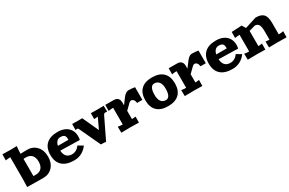

<svg xmlns="http://www.w3.org/2000/svg" viewBox="164 -2174 5415 3595"><g transform="rotate(-30 2872.0 -376.0)"><path d="M330.1 -762.2Q330.1 -750.5 325 -706.5Q319.8 -662.6 319.8 -641.1V-601.1L460 -605Q585.9 -605 663.1 -521Q740.2 -437 740.2 -299.8Q740.2 -162.6 663.1 -78.9Q585.9 4.9 460 4.9L115.2 0L120.1 -165V-641.1Q75.7 -641.1 42 -634.8L18.1 -630.9L20 -762.2L200.2 -758.8ZM319.8 -491.2V-119.1L370.1 -118.2Q452.6 -118.2 496.3 -166.5Q540 -214.8 540 -307.1Q540 -397 496.3 -444.6Q452.6 -492.2 370.1 -492.2Z M1121.1 -609.9Q1208 -609.9 1274.7 -580.1Q1341.3 -550.3 1379.6 -490.5Q1418 -430.7 1418 -348.1Q1418 -310.1 1410.2 -270L992.2 -279.8Q996.6 -197.3 1037.1 -153.6Q1077.6 -109.9 1150.9 -109.9Q1251.5 -109.9 1318.8 -203.1L1422.9 -142.1Q1374.5 -73.2 1300.3 -31.7Q1226.1 9.8 1130.9 9.8Q964.8 9.8 877.9 -69.3Q791 -148.4 791 -299.8Q791 -451.2 875.7 -530.5Q960.4 -609.9 1121.1 -609.9ZM1121.1 -500Q1073.7 -500 1042.5 -468.8Q1011.2 -437.5 999 -379.9H1225.1Q1226.1 -387.7 1226.1 -401.9Q1226.1 -432.6 1217.8 -452.9Q1209.5 -473.1 1193.8 -482.9Q1178.2 -492.7 1161.4 -496.3Q1144.5 -500 1121.1 -500Z M2116.7 -601.1 2119.1 -474.1Q2082.5 -477.1 2078.1 -477.1Q2062.5 -477.1 2053.7 -469.7Q2044.9 -462.4 2033.7 -439.9L1817.9 6.8Q1796.9 0 1710 0L1504.9 -439.9Q1494.6 -461.9 1488 -469Q1481.4 -476.1 1469.7 -476.1Q1462.9 -476.1 1450 -474.4Q1437 -472.7 1433.1 -472.2L1435.1 -601.1L1581.1 -599.1L1651.9 -601.1L1812 -252L1919.9 -480Q1913.6 -480 1861.8 -476.1L1837.9 -474.1L1839.8 -601.1L1986.8 -599.1Z M2799.8 -608.9V-335H2686Q2677.7 -386.7 2657.5 -408.9Q2637.2 -431.2 2612.8 -431.2Q2585.9 -431.2 2568.8 -414.1L2450.7 -298.8V-120.1Q2465.8 -120.1 2508.8 -125L2532.7 -127.9L2530.8 1L2351.1 -2L2150.9 1L2148.9 -129.9L2172.9 -126Q2204.1 -120.1 2251 -120.1V-480Q2204.1 -480 2172.9 -474.1L2148.9 -470.2L2150.9 -601.1L2331.1 -600.1Q2389.6 -600.1 2420.2 -569.1Q2450.7 -538.1 2450.7 -480V-418.9L2549.8 -549.8Q2605.5 -621.1 2664.1 -621.1Q2735.8 -621.1 2799.8 -608.9Z M3400.9 -530.5Q3482.9 -451.2 3482.9 -299.8Q3482.9 -148.4 3400.9 -69.3Q3318.8 9.8 3162.6 9.8Q3006.3 9.8 2924.6 -69.3Q2842.8 -148.4 2842.8 -299.8Q2842.8 -451.2 2924.6 -530.5Q3006.3 -609.9 3162.6 -609.9Q3318.8 -609.9 3400.9 -530.5ZM3142.6 -490.2Q3093.8 -490.2 3068.4 -441.7Q3043 -393.1 3043 -299.8Q3043 -207 3078.6 -158.4Q3114.3 -109.9 3182.6 -109.9Q3231.4 -109.9 3257.1 -158.4Q3282.7 -207 3282.7 -299.8Q3282.7 -392.6 3246.8 -441.4Q3210.9 -490.2 3142.6 -490.2Z M4171.4 -608.9V-335H4057.6Q4049.3 -386.7 4029.1 -408.9Q4008.8 -431.2 3984.4 -431.2Q3957.5 -431.2 3940.4 -414.1L3822.3 -298.8V-120.1Q3837.4 -120.1 3880.4 -125L3904.3 -127.9L3902.3 1L3722.7 -2L3522.5 1L3520.5 -129.9L3544.4 -126Q3575.7 -120.1 3622.6 -120.1V-480Q3575.7 -480 3544.4 -474.1L3520.5 -470.2L3522.5 -601.1L3702.6 -600.1Q3761.2 -600.1 3791.7 -569.1Q3822.3 -538.1 3822.3 -480V-418.9L3921.4 -549.8Q3977.1 -621.1 4035.6 -621.1Q4107.4 -621.1 4171.4 -608.9Z M4544.4 -609.9Q4631.3 -609.9 4698 -580.1Q4764.6 -550.3 4803 -490.5Q4841.3 -430.7 4841.3 -348.1Q4841.3 -310.1 4833.5 -270L4415.5 -279.8Q4419.9 -197.3 4460.4 -153.6Q4501 -109.9 4574.2 -109.9Q4674.8 -109.9 4742.2 -203.1L4846.2 -142.1Q4797.9 -73.2 4723.6 -31.7Q4649.4 9.8 4554.2 9.8Q4388.2 9.8 4301.3 -69.3Q4214.4 -148.4 4214.4 -299.8Q4214.4 -451.2 4299.1 -530.5Q4383.8 -609.9 4544.4 -609.9ZM4544.4 -500Q4497.1 -500 4465.8 -468.8Q4434.6 -437.5 4422.4 -379.9H4648.4Q4649.4 -387.7 4649.4 -401.9Q4649.4 -432.6 4641.1 -452.9Q4632.8 -473.1 4617.2 -482.9Q4601.6 -492.7 4584.7 -496.3Q4567.9 -500 4544.4 -500Z M5104.5 -609.9 5153.3 -529.8 5404.3 -609.9Q5524.9 -609.9 5574.5 -554.7Q5624 -499.5 5624 -365.2V-120.1Q5670.9 -120.1 5702.1 -126L5726.1 -129.9L5724.1 1L5524.4 -2L5344.2 1L5342.3 -127.9L5366.2 -125Q5409.2 -120.1 5424.3 -120.1V-297.9Q5424.3 -401.4 5399.4 -444.1Q5374.5 -486.8 5314.5 -486.8L5184.1 -449.2V-120.1Q5199.2 -120.1 5242.2 -125L5266.1 -127.9L5264.2 1L5084.5 -2L4884.3 1L4882.3 -129.9L4906.2 -126Q4937.5 -120.1 4984.4 -120.1V-480Q4937.5 -480 4906.2 -474.1L4882.3 -470.2L4884.3 -600.1Z"/></g></svg>

Font: Zantroke
Style: Regular
Weight: 500
Foundry: gluk
Version: Version 0.36